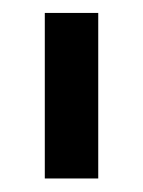

<svg xmlns="http://www.w3.org/2000/svg" viewBox="-20 -710 217 291"><path d="M47.9 -690.4H128.9V-439.5H47.9Z"/></svg>

Font: Dinish Expanded
Style: Regular
Weight: 400
Width: 7
Designer: Charles Nix
Foundry: Playbeing
Version: Version 2.005; ttfautohint (v1.8.3)